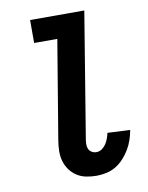

<svg xmlns="http://www.w3.org/2000/svg" viewBox="-84 -796 668 865"><g transform="rotate(-10 250.0 -363.5)"><path d="M288 8Q264 8 241 3.5Q218 -1 199 -13Q180 -25 166.5 -43.5Q153 -62 146.5 -84Q140 -106 140.5 -130.5Q141 -155 145 -179L220 -630H114V-735H362L268 -162Q266 -150 266 -138.5Q266 -127 270.5 -117.5Q275 -108 284.5 -102.5Q294 -97 306 -97Q319 -97 330.5 -105Q342 -113 349.5 -124.5Q357 -136 361.5 -148.5Q366 -161 369 -174L472 -169V-168Q468 -146 460.5 -124Q453 -102 441 -82Q429 -62 412.5 -44Q396 -26 376 -14Q356 -2 333 3Q310 8 288 8Z"/></g></svg>

Font: Iosevka Extrabold
Style: Italic
Weight: 800
Italic angle: -9°
Monospace: yes
Designer: Belleve Invis
Foundry: Belleve Invis
Version: Version 32.5.0; ttfautohint (v1.8.4)